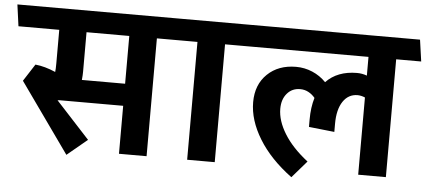

<svg xmlns="http://www.w3.org/2000/svg" viewBox="-78 -799 2110 948"><g transform="rotate(5 977.5 -325.0)"><path d="M672.9 0H536.1V-237.8H222.2L210.9 -236.8L377.9 -55.2L277.8 27.8L32.2 -317.9L86.9 -402.8Q134.8 -397.9 187 -375Q189 -387.2 189 -418V-584H-13.2L-27.8 -690.9H782.2L796.9 -584H672.9ZM324.2 -584V-387.2Q324.2 -371.1 321.8 -347.2H536.1V-584Z M1010.7 0H874V-584H769L752.9 -690.9H1120.1L1134.8 -584H1010.7Z M1858.9 0H1721.7V-382.8Q1703.6 -390.6 1685.1 -391.1Q1639.2 -391.1 1612.5 -351.1Q1585.9 -311 1585.9 -240.2V-200.2L1459 -213.9V-250Q1459 -311 1473.6 -358.9Q1459.5 -376 1440.7 -386Q1421.9 -396 1399.9 -396Q1359.9 -396 1335 -366.9Q1310.1 -337.9 1310.1 -291Q1310.1 -231.9 1349.9 -167.5Q1389.6 -103 1466.8 -43L1394 41Q1287.1 -38.1 1230.5 -130.6Q1173.8 -223.1 1173.8 -312Q1173.8 -398.9 1228.3 -451.4Q1282.7 -503.9 1370.6 -503.9Q1412.6 -503.9 1451.2 -487.5Q1489.7 -471.2 1519 -440.9Q1575.2 -500 1672.9 -500Q1697.8 -500 1721.7 -491.2V-584H1098.6L1082 -690.9H1967.8L1982.9 -584H1858.9Z"/></g></svg>

Font: Kadwa
Style: Regular
Weight: 400
Designer: Sol Matas
Foundry: Sol Matas
Version: Version 1.000;PS 001.000;hotconv 1.0.70;makeotf.lib2.5.58329